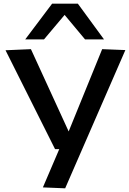

<svg xmlns="http://www.w3.org/2000/svg" viewBox="-20 -810 703 1043"><path d="M213 208 302 0H279L10 -537L148 -543L353 -96L535 -543L661 -538L334 213ZM117 -596 263 -790H403L545 -596H442L331 -729L219 -596Z"/></svg>

Font: Georama Extended Medium
Style: Regular
Weight: 500
Width: 7
Designer: Jean-Baptiste Levee
Foundry: Production Type
Version: Version 1.000